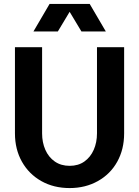

<svg xmlns="http://www.w3.org/2000/svg" viewBox="-20 -940 707 976"><path d="M56 -262V-700H194V-262Q194 -216 210.5 -178.5Q227 -141 258.5 -119Q290 -97 334 -97Q378 -97 409 -119Q440 -141 456.5 -178.5Q473 -216 473 -262V-700H611V-262Q611 -181 576 -118Q541 -55 477.5 -19.5Q414 16 334 16Q253 16 190 -19.5Q127 -55 91.5 -118Q56 -181 56 -262ZM232 -920H436L518 -780H394L334 -880L274 -780H150Z"/></svg>

Font: Uncut Sans Variable
Style: Regular
Weight: 400
Designer: Kasper Nordkvist
Foundry: UNCUT.wtf
Version: Version 1.304;Glyphs 3.2 (3246)